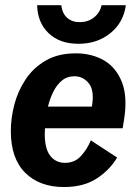

<svg xmlns="http://www.w3.org/2000/svg" viewBox="-20 -722 532 754"><path d="M230.8 12.5Q135.8 12.5 79.2 -43.3Q22.5 -99.2 22.5 -207.5Q22.5 -257.5 36.2 -310.8Q50 -364.2 80.4 -410Q110.8 -455.8 159.6 -484.2Q208.3 -512.5 277.5 -512.5Q340.8 -512.5 388.8 -484.6Q436.7 -456.7 459.2 -398.3Q481.7 -340 466.7 -249.2L461.7 -218.3H156.7Q155.8 -206.7 155.8 -195.8Q155.8 -137.5 177.5 -110Q199.2 -82.5 235 -82.5Q273.3 -82.5 297.5 -108.8Q321.7 -135 336.7 -170.8L440 -103.3Q410.8 -54.2 359.6 -20.8Q308.3 12.5 230.8 12.5ZM272.5 -422.5Q243.3 -422.5 222.9 -405.4Q202.5 -388.3 189.2 -361.2Q175.8 -334.2 168.3 -303.3H340.8Q351.7 -365.8 329.2 -394.2Q306.7 -422.5 272.5 -422.5ZM288.3 -550Q214.2 -550 170.8 -591.7Q127.5 -633.3 125.8 -701.7H220.8Q224.2 -669.2 244.2 -651.7Q264.2 -634.2 295 -635Q327.5 -635.8 350 -654.2Q372.5 -672.5 379.2 -701.7H474.2Q465 -633.3 413.3 -591.7Q361.7 -550 288.3 -550Z"/></svg>

Font: Familjen Grotesk
Style: Bold Italic
Weight: 700
Italic angle: -9.46201°
Designer: Anders Wikstroem, Jonas Baeckman, Matilda Gysing, Kristian Moeller
Foundry: Familjen STHLM AB
Version: Version 2.002; ttfautohint (v1.8.4.7-5d5b)